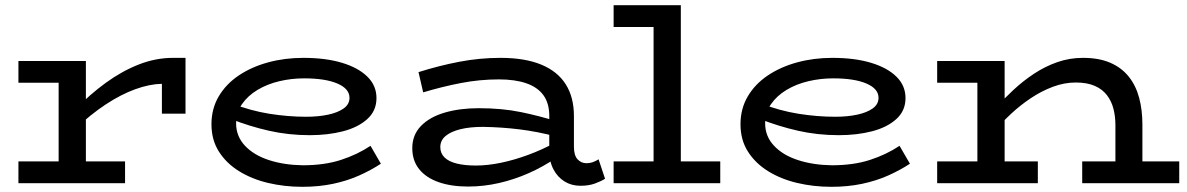

<svg xmlns="http://www.w3.org/2000/svg" viewBox="-20 -706 4573 740"><path d="M269 -208V-283Q326 -342 388 -387Q450 -432 515 -457.5Q580 -483 647 -483H695V-268H604V-383Q556 -382 501 -362Q446 -342 387.5 -303.5Q329 -265 269 -208ZM51 0V-84H462V0ZM206 -24V-471H311V-24ZM51 -387V-471H305V-387Z M1145 14Q1076 14 1013 -1Q950 -16 901 -46.5Q852 -77 823.5 -122Q795 -167 795 -227Q795 -287 823 -334.5Q851 -382 900 -415Q949 -448 1013 -465.5Q1077 -483 1149 -483Q1235 -483 1298 -464Q1361 -445 1396 -410.5Q1431 -376 1431 -328Q1431 -279 1395.5 -247Q1360 -215 1302 -200Q1244 -185 1174 -185Q1092 -185 1017 -202Q942 -219 871 -247V-308Q946 -279 1018.5 -267.5Q1091 -256 1160 -256Q1207 -256 1244.5 -264Q1282 -272 1304.5 -288Q1327 -304 1327 -329Q1327 -364 1280.5 -384Q1234 -404 1152 -404Q1103 -404 1056.5 -393Q1010 -382 972.5 -359.5Q935 -337 912.5 -304.5Q890 -272 890 -230Q890 -181 924 -144.5Q958 -108 1016.5 -89Q1075 -70 1147 -69Q1230 -69 1293.5 -89.5Q1357 -110 1408 -144L1448 -75Q1410 -50 1364 -29.5Q1318 -9 1263.5 2.5Q1209 14 1145 14Z M2217 10Q2183 10 2156 -6.5Q2129 -23 2113 -53.5Q2097 -84 2097 -125V-259Q2097 -308 2074.5 -339Q2052 -370 2008.5 -385Q1965 -400 1903 -400Q1829 -400 1756.5 -386Q1684 -372 1611 -350L1593 -428Q1672 -453 1750.5 -468Q1829 -483 1909 -483Q2003 -483 2066 -457Q2129 -431 2160.5 -381Q2192 -331 2192 -259V-141Q2192 -107 2206 -92Q2220 -77 2240 -77Q2254 -77 2266 -81.5Q2278 -86 2287 -92L2312 -17Q2296 -7 2272.5 1.5Q2249 10 2217 10ZM1784 13Q1719 13 1670.5 -4Q1622 -21 1595.5 -54Q1569 -87 1569 -135Q1569 -186 1602.5 -220.5Q1636 -255 1694 -272Q1752 -289 1825 -289Q1915 -289 1987.5 -274Q2060 -259 2123 -239V-180Q2051 -199 1981.5 -207.5Q1912 -216 1841 -217Q1791 -217 1754.5 -208Q1718 -199 1697.5 -182Q1677 -165 1677 -139Q1677 -115 1693.5 -99Q1710 -83 1741 -75.5Q1772 -68 1814 -68Q1859 -68 1910 -78.5Q1961 -89 2015.5 -109Q2070 -129 2123 -158L2121 -96Q2073 -63 2017.5 -38.5Q1962 -14 1903 -0.5Q1844 13 1784 13Z M2499 -24V-686H2604V-24ZM2345 0V-84H2756V0ZM2345 -602V-686H2598V-602Z M3184 14Q3115 14 3052 -1Q2989 -16 2940 -46.5Q2891 -77 2862.5 -122Q2834 -167 2834 -227Q2834 -287 2862 -334.5Q2890 -382 2939 -415Q2988 -448 3052 -465.5Q3116 -483 3188 -483Q3274 -483 3337 -464Q3400 -445 3435 -410.5Q3470 -376 3470 -328Q3470 -279 3434.5 -247Q3399 -215 3341 -200Q3283 -185 3213 -185Q3131 -185 3056 -202Q2981 -219 2910 -247V-308Q2985 -279 3057.5 -267.5Q3130 -256 3199 -256Q3246 -256 3283.5 -264Q3321 -272 3343.5 -288Q3366 -304 3366 -329Q3366 -364 3319.5 -384Q3273 -404 3191 -404Q3142 -404 3095.5 -393Q3049 -382 3011.5 -359.5Q2974 -337 2951.5 -304.5Q2929 -272 2929 -230Q2929 -181 2963 -144.5Q2997 -108 3055.5 -89Q3114 -70 3186 -69Q3269 -69 3332.5 -89.5Q3396 -110 3447 -144L3487 -75Q3449 -50 3403 -29.5Q3357 -9 3302.5 2.5Q3248 14 3184 14Z M4279 0V-224Q4279 -257 4271.5 -286.5Q4264 -316 4246.5 -339Q4229 -362 4199.5 -375Q4170 -388 4126 -388Q4082 -388 4038 -371.5Q3994 -355 3953.5 -328Q3913 -301 3877.5 -268Q3842 -235 3813 -201V-286Q3847 -323 3885 -358.5Q3923 -394 3965.5 -422Q4008 -450 4055 -466.5Q4102 -483 4154 -483Q4216 -483 4259.5 -464Q4303 -445 4330.5 -410.5Q4358 -376 4370.5 -329Q4383 -282 4383 -226V0ZM3592 0V-84H3980V0ZM3747 0V-471H3852V0ZM3592 -387V-471H3830V-387ZM4151 0V-84H4525V0Z"/></svg>

Font: BioRhyme SemiExpanded
Style: Regular
Weight: 400
Width: 6
Designer: Aoife Mooney
Foundry: Aoife Mooney Type
Version: Version 1.600;gftools[0.9.33]